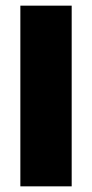

<svg xmlns="http://www.w3.org/2000/svg" viewBox="-20 -659 326 679"><path d="M233.5 0H52V-639H233.5Z"/></svg>

Font: Anek Telugu ExtraBold
Style: Regular
Weight: 800
Designer: Omkar Bhoir (Telugu), Yesha Goshar (Latin)
Foundry: Ek Type
Version: Version 1.003